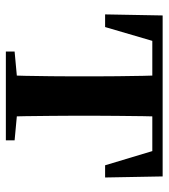

<svg xmlns="http://www.w3.org/2000/svg" viewBox="20 -596 576 656"><g transform="rotate(90 308.0 -268.0)"><path d="M29.2 -339.1 32.8 -535.7H582.8L586.4 -339.1H544.7L486.1 -534.2L552 -500.4H63.6L129.5 -534.2L72.4 -339.1ZM156.1 0V-29.9L267.7 -40.2H348.6L459.5 -29.9V0ZM237.2 0Q238.2 -25.5 239.1 -67.4Q239.9 -109.4 240.4 -154.7Q240.9 -200 240.9 -234.8V-301.2Q240.9 -335.7 240.4 -381Q239.9 -426.4 239.1 -468.7Q238.2 -511 237.2 -535.7H378.4Q377.4 -511 376.9 -468.7Q376.4 -426.4 375.9 -381Q375.4 -335.7 375.4 -301.2V-234.8Q375.4 -200 375.9 -154.7Q376.4 -109.4 376.9 -67.4Q377.4 -25.5 378.4 0Z"/></g></svg>

Font: Early Summer Mincho VF
Style: Regular
Weight: 250
Designer: GuiWonder
Version: Version 1.002